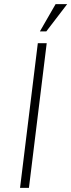

<svg xmlns="http://www.w3.org/2000/svg" viewBox="-20 -909 345 929"><path d="M249 -889H305L204 -757H173ZM163 -700H206L120 0H77Z"/></svg>

Font: Haskoy ExtraLight
Style: Italic
Weight: 200
Designer: Ertekin Erdin
Foundry: Ertekin Erdin
Version: Version 2.000; ttfautohint (v1.8.4.7-5d5b)